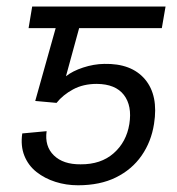

<svg xmlns="http://www.w3.org/2000/svg" viewBox="-20 -548 533 577"><path d="M149.9 -238.8 85.9 -244.6 165.5 -528.3H477.5L466.3 -463.4H217.8L178.2 -318.8Q197.8 -334.5 229.7 -345Q261.7 -355.5 293 -356Q375 -357.9 415.8 -309.6Q456.5 -261.2 442.9 -175.8Q434.6 -122.1 405.5 -80.3Q376.5 -38.6 328.6 -14.9Q280.8 8.8 214.4 8.8Q178.7 8.8 146.5 -1.5Q114.3 -11.7 89.6 -31.2Q64.9 -50.8 53.2 -80.1Q41.5 -109.4 46.9 -147L120.1 -153.8Q113.8 -108.4 141.8 -81.1Q169.9 -53.7 222.2 -54.2Q283.2 -53.7 321.5 -87.4Q359.9 -121.1 368.7 -175.3Q377.4 -230 352.3 -262.7Q327.1 -295.4 271 -295.9Q230 -295.9 199.5 -279.3Q168.9 -262.7 149.9 -238.8ZM215.8 -528.3 205.1 -463.4H65.9L76.7 -528.3Z"/></svg>

Font: Inter 16pt Light
Style: Italic
Weight: 300
Italic angle: -9.3988°
Version: Version 4.001;git-66647c0bb